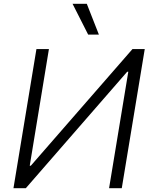

<svg xmlns="http://www.w3.org/2000/svg" viewBox="-20 -984 799 1004"><path d="M170.5 -727.3 50.4 0H115.1L645.2 -609H650.9L550.4 0H616.8L736.9 -727.3H672.6L141.2 -117.5H135.5L235.8 -727.3ZM497.2 -802.9H441.1L359.4 -964.1H433.9Z"/></svg>

Font: Inter UI Light
Style: Italic
Weight: 300
Italic angle: 9.39999°
Designer: Rasmus Andersson
Foundry: rsms
Version: 3.2;8d6f07862